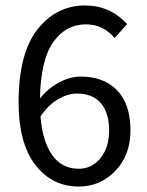

<svg xmlns="http://www.w3.org/2000/svg" viewBox="-20 -670 537 702"><path d="M268 12Q170 12 109 -67.5Q48 -147 48 -295Q48 -475 117 -562.5Q186 -650 291 -650Q382 -650 445 -582L399 -531Q357 -581 294 -581Q221 -581 175 -516.5Q129 -452 126 -310Q156 -347 196 -368.5Q236 -390 275 -390Q360 -390 408.5 -339.5Q457 -289 457 -193Q457 -103 402 -45.5Q347 12 268 12ZM268 -53Q316 -53 347.5 -92Q379 -131 379 -193Q379 -257 349 -292.5Q319 -328 261 -328Q228 -328 192 -307Q156 -286 128 -244Q136 -151 171.5 -102Q207 -53 268 -53Z"/></svg>

Font: Toshiba Sans
Style: Regular
Weight: 400
Designer: Paul D. Hunt
Foundry: Toshiba Corporation
Version: Version 2.020;PS 2.0;hotconv 1.0.86;makeotf.lib2.5.63406